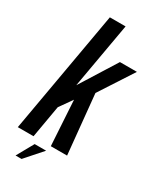

<svg xmlns="http://www.w3.org/2000/svg" viewBox="-261 -855 882 1068"><g transform="rotate(30 180.0 -321.0)"><path d="M-29.5 0 108.5 -785H209.5L135.5 -364.5L281.5 -597.5H390.5L249.5 -380.5L287 0H182.5L165 -288.5L107.5 -207L71.5 0ZM38.4 142.8 98.8 34.7H172.4L77 142.8Z"/></g></svg>

Font: Anybody Condensed Medium
Style: Italic
Weight: 500
Width: 3
Italic angle: -10°
Designer: Tyler Finck
Foundry: Etcetera Type Company
Version: Version 1.010; ttfautohint (v1.8.3) -l 8 -r 50 -G 200 -x 14 